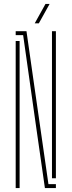

<svg xmlns="http://www.w3.org/2000/svg" viewBox="-20 -959 365 979"><path d="M209 0 166 -300 98 -780H60V-800H115L151 -548L227 -20H265V0ZM60 0V-750H80V-297V0ZM245 -50V-552V-800H265V-50ZM157 -840 212 -939H233L178 -840Z"/></svg>

Font: Big Shoulders Stencil Thin
Style: Regular
Weight: 100
Designer: Patric King
Foundry: XO Type Co
Version: Version 2.001